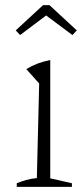

<svg xmlns="http://www.w3.org/2000/svg" viewBox="-20 -725 319 745"><path d="M45 0V-14Q62 -21 81.5 -26.5Q101 -32 123 -34L132 -401L82 -457Q104 -470 126.5 -478.5Q149 -487 175 -492V-33L259 -14V0ZM172 -705 278 -607 261 -589 159 -665 58 -589 41 -607 147 -705Z"/></svg>

Font: Piazzolla Thin Thin
Style: Regular
Weight: 250
Version: Version 2.005